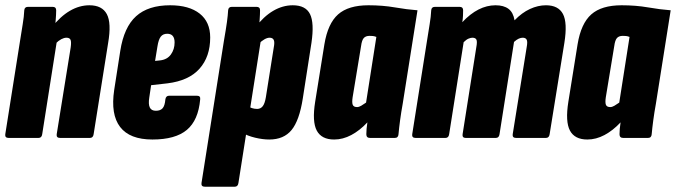

<svg xmlns="http://www.w3.org/2000/svg" viewBox="-20 -523 2563 728"><path d="M208 0Q193 0 195 -14L248 -343Q251 -364 247.5 -372Q244 -380 232 -380Q223 -380 212.5 -374.5Q202 -369 191 -358L176 -419Q209 -461 245 -482Q281 -503 319 -503Q367 -503 385 -469.5Q403 -436 390 -360L335 -14Q333 0 321 0ZM13 0Q-2 0 0 -14L56 -368Q61 -401 66 -430.5Q71 -460 72 -484Q73 -497 86 -497H180Q193 -497 193 -484Q193 -468 191 -445Q189 -422 187 -403L196 -370L140 -14Q138 0 126 0Z M558 6Q472 6 435.5 -41.5Q399 -89 413 -182L436 -330Q450 -420 496 -461.5Q542 -503 625 -503Q697 -503 737 -471.5Q777 -440 777 -381Q777 -308 736.5 -262.5Q696 -217 615 -207L553 -200L546 -153Q542 -128 548 -115.5Q554 -103 571 -103Q588 -103 596.5 -112.5Q605 -122 607 -146Q609 -160 621 -160H727Q741 -160 739 -146Q732 -67 688.5 -30.5Q645 6 558 6ZM568 -292 587 -294Q614 -297 628 -316.5Q642 -336 642 -362Q642 -395 614 -395Q598 -395 589.5 -384Q581 -373 577 -347Z M1001 6Q976 6 947 -1Q918 -8 898 -20L915 -123Q926 -116 935.5 -113Q945 -110 955 -110Q968 -110 976 -120Q984 -130 988 -154L1018 -343Q1022 -363 1018 -371.5Q1014 -380 1002 -380Q993 -380 982 -373.5Q971 -367 961 -357L947 -418Q980 -461 1016 -482Q1052 -503 1090 -503Q1139 -503 1155.5 -469.5Q1172 -436 1161 -361L1128 -149Q1115 -66 1085.5 -30Q1056 6 1001 6ZM757 185Q742 185 744 171L829 -368Q837 -414 840.5 -439.5Q844 -465 845 -484Q846 -497 859 -497H953Q966 -497 966 -484Q966 -470 964.5 -448Q963 -426 960 -403L969 -370L884 171Q882 185 870 185Z M1247 6Q1199 6 1181 -28Q1163 -62 1175 -137L1210 -355Q1223 -434 1262 -468.5Q1301 -503 1377 -503Q1431 -503 1477 -495Q1523 -487 1563 -484L1507 -130Q1501 -97 1497 -67Q1493 -37 1491 -14Q1490 0 1477 0H1383Q1369 0 1369 -14Q1369 -23 1370 -35Q1371 -47 1373 -59Q1344 -28 1312 -11Q1280 6 1247 6ZM1334 -117Q1341 -117 1349.5 -122Q1358 -127 1368 -134L1407 -383Q1399 -386 1393.5 -386.5Q1388 -387 1381 -387Q1367 -387 1359.5 -379Q1352 -371 1349 -348L1317 -154Q1314 -134 1317.5 -125.5Q1321 -117 1334 -117Z M1556 0Q1541 0 1543 -14L1599 -368Q1604 -401 1609 -430.5Q1614 -460 1615 -484Q1616 -497 1629 -497H1723Q1736 -497 1736 -484Q1736 -475 1735.5 -463.5Q1735 -452 1733 -439Q1763 -471 1794.5 -487Q1826 -503 1859 -503Q1890 -503 1908 -489.5Q1926 -476 1931 -446Q1959 -475 1989.5 -489Q2020 -503 2050 -503Q2097 -503 2114.5 -470Q2132 -437 2120 -361L2064 -14Q2062 0 2050 0H1937Q1922 0 1924 -14L1977 -344Q1981 -365 1977 -372.5Q1973 -380 1962 -380Q1955 -380 1947 -376.5Q1939 -373 1929 -364L1874 -14Q1872 0 1860 0H1746Q1732 0 1734 -14L1786 -344Q1790 -365 1786.5 -372.5Q1783 -380 1771 -380Q1765 -380 1756.5 -376.5Q1748 -373 1738 -363L1683 -14Q1681 0 1669 0Z M2207 6Q2159 6 2141 -28Q2123 -62 2135 -137L2170 -355Q2183 -434 2222 -468.5Q2261 -503 2337 -503Q2391 -503 2437 -495Q2483 -487 2523 -484L2467 -130Q2461 -97 2457 -67Q2453 -37 2451 -14Q2450 0 2437 0H2343Q2329 0 2329 -14Q2329 -23 2330 -35Q2331 -47 2333 -59Q2304 -28 2272 -11Q2240 6 2207 6ZM2294 -117Q2301 -117 2309.5 -122Q2318 -127 2328 -134L2367 -383Q2359 -386 2353.5 -386.5Q2348 -387 2341 -387Q2327 -387 2319.5 -379Q2312 -371 2309 -348L2277 -154Q2274 -134 2277.5 -125.5Q2281 -117 2294 -117Z"/></svg>

Font: Sofia Sans Extra Condensed Black
Style: Italic
Weight: 900
Italic angle: -9°
Version: Version 4.100